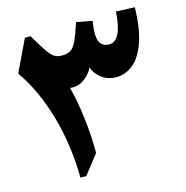

<svg xmlns="http://www.w3.org/2000/svg" viewBox="-117 -930 1005 1040"><g transform="rotate(-15 385.0 -410.0)"><path d="M625 -819.3 730 -815.4Q727.1 -692.4 699.7 -617.4Q672.4 -542.5 629.4 -508.8Q586.4 -475.1 536.6 -475.1Q491.2 -475.1 456.5 -499.8Q421.9 -524.4 408.7 -563.5Q388.7 -524.4 354.2 -501.5Q319.8 -478.5 277.8 -483.9Q299.8 -400.9 311.5 -301.5Q323.2 -202.1 323.2 -107.4L239.3 0H206.5Q204.6 -184.6 157.5 -348.4Q110.4 -512.2 26.9 -631.3L111.8 -809.6H143.6Q179.7 -749 200.7 -717.8Q221.7 -686.5 239.3 -675.5Q256.8 -664.6 281.7 -664.6Q313.5 -664.6 332.5 -677.7Q351.6 -690.9 366.7 -724.9Q381.8 -758.8 401.4 -820.3L490.2 -803.2Q486.8 -785.2 485.1 -766.6Q483.4 -748 483.4 -735.8Q483.4 -692.4 500.2 -674.6Q517.1 -656.7 543.9 -656.7Q615.7 -656.7 625 -819.3Z"/></g></svg>

Font: Pinar ExtraBold
Style: Regular
Weight: 800
Designer: Amin Abedi
Version: Version 3.000